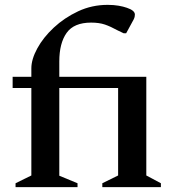

<svg xmlns="http://www.w3.org/2000/svg" viewBox="-20 -770 724 790"><path d="M44 0V-16L109 -48V-408H32V-454H109V-489Q109 -526 133.5 -571Q158 -616 201.5 -656.5Q245 -697 301.5 -723.5Q358 -750 423 -750Q448 -750 468 -746.5Q488 -743 502 -738Q535 -727 535 -710Q535 -706 534 -701Q533 -696 530 -690L499 -633H489L464 -645Q435 -661 411.5 -669Q388 -677 355 -677Q284 -677 254 -634.5Q224 -592 224 -517V-454H582V-48L642 -16V0H401V-16L466 -48V-408H224V-47L299 -16V0Z"/></svg>

Font: Spectral SC SemiBold
Style: Regular
Weight: 600
Designer: Jean-Baptiste Levee
Foundry: Production Type
Version: Version 2.001